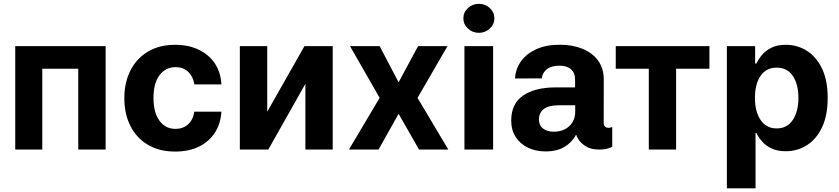

<svg xmlns="http://www.w3.org/2000/svg" viewBox="-20 -789 4427 1013"><path d="M60.4 0V-545.5H537.3V0H392.8V-426.5H203.1V0Z M904.5 10.7Q820.7 10.7 760.5 -25Q700.3 -60.7 668.1 -124.3Q636 -187.9 636 -270.6Q636 -354.4 668.5 -417.8Q701 -481.2 761 -516.9Q821 -552.6 903.8 -552.6Q975.1 -552.6 1028.9 -526.6Q1082.7 -500.7 1113.8 -453.8Q1144.9 -407 1148.1 -343.8H1005.3Q999.3 -384.6 973.5 -409.6Q947.8 -434.7 906.2 -434.7Q853.7 -434.7 821.7 -392.4Q789.8 -350.1 789.8 -272.7Q789.8 -194.6 821.6 -151.8Q853.3 -109 906.2 -109Q945.3 -109 971.9 -132.6Q998.6 -156.2 1005.3 -199.9H1148.1Q1144.5 -137.4 1114.2 -89.8Q1083.8 -42.3 1030.5 -15.8Q977.3 10.7 904.5 10.7Z M1389.9 -199.6 1586.3 -545.5H1735.4V0H1591.3V-346.9L1395.6 0H1245.4V-545.5H1389.9Z M1983 -545.5 2083.1 -354.8 2185.7 -545.5H2340.9L2182.9 -272.7L2345.2 0H2190.7L2083.1 -188.6L1977.3 0H1821L1983 -272.7L1826.7 -545.5Z M2430.4 0V-545.5H2581.7V0ZM2506.4 -615.8Q2473 -615.8 2448.9 -638.3Q2424.7 -660.9 2424.7 -692.5Q2424.7 -724.1 2448.9 -746.4Q2473 -768.8 2506.4 -768.8Q2540.1 -768.8 2564.3 -746.4Q2588.4 -724.1 2588.4 -692.5Q2588.4 -660.9 2564.3 -638.3Q2540.1 -615.8 2506.4 -615.8Z M2858.3 9.9Q2806.5 9.9 2765.4 -9.9Q2724.4 -29.8 2700.8 -66.2Q2677.2 -102.6 2677.2 -152.7Q2677.2 -241.8 2740.1 -285Q2802.9 -328.1 2913 -327.8H3014.2V-371.4Q3014.2 -404.1 2992.7 -423.3Q2971.2 -442.5 2932.5 -442.5Q2888.8 -442.5 2865.1 -423.7Q2841.3 -404.8 2838.8 -375.4L2697.4 -375Q2699.9 -425.1 2728.7 -465.4Q2757.5 -505.7 2809.7 -529.5Q2861.9 -553.3 2933.9 -552.9Q2998.6 -553.3 3051.1 -532.5Q3103.7 -511.7 3134.6 -470.7Q3165.5 -429.7 3165.5 -368.3L3165.1 -142.8Q3165.1 -120.4 3180 -116.3Q3195 -112.2 3207.4 -118.3H3210.2V-14.2Q3208.8 -14.2 3191.4 -7.1Q3174 0 3140.3 0Q3098.7 0 3072.6 -16Q3046.5 -32 3034.3 -50.2Q3022 -68.5 3022 -75.3V-76H3017.8Q2998.2 -38.4 2958.5 -14.2Q2918.7 9.9 2858.3 9.9ZM2901.3 -94.1Q2951.7 -94.1 2983.3 -123.2Q3014.9 -152.3 3014.9 -201.7V-233.7H2929.7Q2872.2 -233.3 2847.8 -212.9Q2823.5 -192.5 2823.5 -158.7Q2823.5 -127.5 2845 -110.8Q2866.5 -94.1 2901.3 -94.1Z M3228.7 -426.5V-545.5H3723V-426.5H3547.2V0H3403.1V-426.5Z M3815 204.5V-545.5H3964.1V-453.8H3970.9Q3981.2 -476.2 4000 -498.9Q4018.8 -521.7 4049.7 -537.1Q4080.6 -552.6 4126.1 -552.6Q4186.1 -552.6 4236.2 -521.5Q4286.2 -490.4 4316.6 -428.1Q4346.9 -365.8 4346.9 -272Q4346.9 -180.8 4317.5 -118.1Q4288 -55.4 4237.9 -23.3Q4187.9 8.9 4125.7 8.9Q4081.7 8.9 4051 -5.7Q4020.2 -20.2 4000.9 -42.4Q3981.5 -64.6 3970.9 -87.4H3966.3V204.5ZM3963.1 -272.7Q3963.1 -199.9 3993.1 -155.7Q4023.1 -111.5 4077.8 -111.5Q4133.5 -111.5 4163 -156.4Q4192.5 -201.3 4192.5 -272.7Q4192.5 -343.8 4163.2 -388Q4133.9 -432.2 4077.8 -432.2Q4022.7 -432.2 3992.9 -389Q3963.1 -345.9 3963.1 -272.7Z"/></svg>

Font: Inter Zeller
Style: Bold
Weight: 700
Designer: Rasmus Andersson; Joe Bland
Foundry: zeller
Version: Version 3.015;git-dec3a8cb1